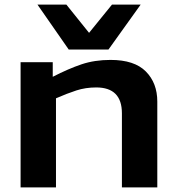

<svg xmlns="http://www.w3.org/2000/svg" viewBox="-20 -810 769 830"><path d="M69 0V-541H208V-478Q276 -513 332.5 -532Q389 -551 458 -551Q561 -551 610.5 -501Q660 -451 660 -371V0H507V-320Q507 -432 396 -432Q350 -432 310 -419Q270 -406 222 -385V0ZM588 -790 449 -596H277L142 -790H267L365 -668L464 -790Z"/></svg>

Font: Georama Extended SemiBold
Style: Regular
Weight: 600
Width: 7
Designer: Jean-Baptiste Levee
Foundry: Production Type
Version: Version 1.000